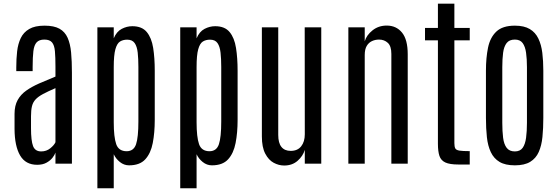

<svg xmlns="http://www.w3.org/2000/svg" viewBox="-20 -879 2999 1031"><path d="M179.7 5.9Q117.2 5.9 87.9 -44.4Q58.6 -94.7 58.1 -186V-267.6Q58.1 -311.5 74.7 -341.6Q91.3 -371.6 121.1 -392.6Q150.9 -413.6 190.9 -431.2Q231 -448.7 277.8 -467.8V-521.5Q277.8 -572.3 274.9 -604.2Q272 -636.2 259.3 -651.4Q246.6 -666.5 218.3 -666.5Q190.4 -666.5 176.8 -651.6Q163.1 -636.7 159.2 -604.2Q155.3 -571.8 155.3 -519V-497.1H67.4V-517.1Q67.4 -563 72 -603.5Q76.7 -644 91.6 -674.8Q106.4 -705.6 137 -723.4Q167.5 -741.2 219.2 -741.2Q270 -741.2 299.3 -724.9Q328.6 -708.5 343 -676.3Q357.4 -644 361.8 -597.2Q366.2 -550.3 366.2 -488.8V0H277.8V-59.6Q273.9 -47.4 262 -32Q250 -16.6 229.7 -5.4Q209.5 5.9 179.7 5.9ZM201.2 -65.9Q229 -65.9 249.8 -82.5Q270.5 -99.1 277.8 -115.2V-405.8Q236.3 -387.7 210.4 -373.8Q184.6 -359.9 170.7 -344.7Q156.7 -329.6 151.6 -308.3Q146.5 -287.1 146.5 -254.4V-190.9Q146.5 -123.5 157.5 -94.7Q168.5 -65.9 201.2 -65.9Z M502.9 131.8V-732.4H590.8V-673.3Q606 -709.5 633.5 -723.9Q661.1 -738.3 690.4 -738.3Q742.2 -738.3 768.1 -707Q793.9 -675.8 802.5 -621.8Q811 -567.9 811 -499V-235.4Q811 -166.5 800.3 -111.1Q789.6 -55.7 760 -23.4Q730.5 8.8 672.9 8.8Q646 8.8 623.8 -9Q601.6 -26.9 590.8 -50.8V131.8ZM660.6 -66.9Q698.2 -67.4 710.7 -104.7Q723.1 -142.1 723.1 -226.1V-519.5Q723.1 -563.5 719.5 -596.4Q715.8 -629.4 703.1 -647.7Q690.4 -666 663.1 -666Q640.6 -666 624.5 -656Q608.4 -646 599.6 -614.5Q590.8 -583 590.8 -519V-222.7Q590.8 -143.1 604 -105Q617.2 -66.9 660.6 -66.9Z M947.8 131.8V-732.4H1035.6V-673.3Q1050.8 -709.5 1078.4 -723.9Q1106 -738.3 1135.3 -738.3Q1187 -738.3 1212.9 -707Q1238.8 -675.8 1247.3 -621.8Q1255.9 -567.9 1255.9 -499V-235.4Q1255.9 -166.5 1245.1 -111.1Q1234.4 -55.7 1204.8 -23.4Q1175.3 8.8 1117.7 8.8Q1090.8 8.8 1068.6 -9Q1046.4 -26.9 1035.6 -50.8V131.8ZM1105.5 -66.9Q1143.1 -67.4 1155.5 -104.7Q1168 -142.1 1168 -226.1V-519.5Q1168 -563.5 1164.3 -596.4Q1160.6 -629.4 1147.9 -647.7Q1135.3 -666 1107.9 -666Q1085.4 -666 1069.3 -656Q1053.2 -646 1044.4 -614.5Q1035.6 -583 1035.6 -519V-222.7Q1035.6 -143.1 1048.8 -105Q1062 -66.9 1105.5 -66.9Z M1505.9 9.8Q1477.1 9.8 1449.7 -4.9Q1422.4 -19.5 1404.3 -54Q1386.2 -88.4 1386.2 -146.5V-732.4H1474.1V-154.3Q1474.1 -111.3 1491.2 -90.1Q1508.3 -68.8 1541 -68.8Q1578.1 -68.8 1597.4 -93.5Q1616.7 -118.2 1616.7 -157.7L1616.2 -732.4H1705.1V0H1616.7V-74.2Q1606.9 -41 1578.1 -15.6Q1549.3 9.8 1505.9 9.8Z M1850.6 0V-732.4H1938.5V-657.2Q1948.2 -690.4 1980.5 -716.1Q2012.7 -741.7 2056.6 -741.7Q2107.9 -741.7 2138.7 -704.1Q2169.4 -666.5 2169.4 -587.4V0H2081.5V-589.4Q2081.5 -631.3 2062.5 -648.9Q2043.5 -666.5 2015.1 -666.5Q1995.1 -666.5 1977.5 -658.4Q1960 -650.4 1949.2 -632.3Q1938.5 -614.3 1938.5 -583.5V0Z M2441.9 4.4Q2395 4.4 2371.3 -6.6Q2347.7 -17.6 2339.6 -42Q2331.5 -66.4 2331.5 -107.4V-662.6H2262.2V-729H2331.5V-859.4H2419.9V-729H2502.4V-662.6H2419.9V-110.8Q2419.9 -91.8 2424.6 -82.5Q2429.2 -73.2 2446.8 -70.3Q2464.4 -67.4 2502.4 -67.4V4.4Z M2744.6 8.8Q2693.4 8.8 2662.6 -9.5Q2631.8 -27.8 2615.7 -61.8Q2599.6 -95.7 2594.5 -142.3Q2589.4 -189 2589.4 -246.1V-499.5Q2589.4 -568.4 2600.6 -623Q2611.8 -677.7 2645.3 -709.5Q2678.7 -741.2 2744.6 -741.2Q2794.4 -741.2 2824.7 -723.1Q2855 -705.1 2870.8 -672.1Q2886.7 -639.2 2892.1 -595.2Q2897.5 -551.3 2897.5 -499.5V-246.1Q2897.5 -189.9 2892.8 -143.6Q2888.2 -97.2 2873 -63Q2857.9 -28.8 2827.1 -10Q2796.4 8.8 2744.6 8.8ZM2744.6 -65.9Q2772.9 -65.9 2786.6 -85.2Q2800.3 -104.5 2804.9 -139.2Q2809.6 -173.8 2809.6 -219.7V-518.1Q2809.6 -562.5 2804.9 -595.7Q2800.3 -628.9 2786.6 -647.7Q2772.9 -666.5 2744.6 -666.5Q2714.8 -666.5 2700.4 -647.7Q2686 -628.9 2681.6 -595.7Q2677.2 -562.5 2677.2 -518.1V-219.7Q2677.2 -173.8 2681.6 -139.2Q2686 -104.5 2700.7 -85.2Q2715.3 -65.9 2744.6 -65.9Z"/></svg>

Font: AntonioLight
Style: Regular
Weight: 300
Designer: Vernon Adams
Foundry: Vernon Adams
Version: Version 1.002